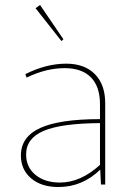

<svg xmlns="http://www.w3.org/2000/svg" viewBox="-20 -742 541 772"><path d="M227 -577 123 -709 141 -722 235 -584ZM215 10Q146 10 105 -25Q64 -60 64 -117Q64 -192 142 -227.5Q220 -263 382 -263V-323Q382 -394 345.5 -431Q309 -468 240 -468Q165 -468 87 -430L82 -444Q166 -486 246 -486Q320 -486 361.5 -444Q403 -402 403 -327V0H386L383 -60Q311 10 215 10ZM85 -121Q85 -70 122.5 -39Q160 -8 221 -8Q304 -8 382 -79V-247Q227 -246 156 -216Q85 -186 85 -121Z"/></svg>

Font: Cantarell Thin
Style: Regular
Weight: 100
Designer: Dave Crossland, Nikolaus Waxweiler, Florian Fecher, Jacques Le Bailly, Eben Sorkin, Alexei Vanyashin, Alexios Zavras, Em
Version: Version 0.303